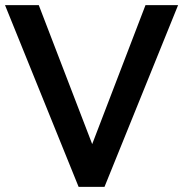

<svg xmlns="http://www.w3.org/2000/svg" viewBox="-28 -725 712 745"><path d="M277 0 -8.5 -705H122.5L351 -110.5H308.5L536.5 -705H663L377.5 0Z"/></svg>

Font: Nunito Sans 12pt ExtraLight SemiCondensed
Style: Regular
Weight: 200
Width: 4
Version: Version 3.101;gftools[0.9.27]